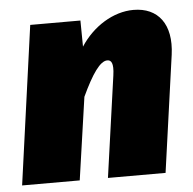

<svg xmlns="http://www.w3.org/2000/svg" viewBox="-45 -599 649 644"><g transform="rotate(-5 280.0 -277.0)"><path d="M427 -554C359 -554 290 -511 248 -446L247 -534H78L4 0H198L238 -278C273 -353 301 -393 325 -393C338 -393 347 -383 341 -341L293 0H487L542 -393C556 -495 510 -554 427 -554Z"/></g></svg>

Font: Fira Sans Heavy
Style: Italic
Weight: 900
Italic angle: -8°
Designer: bBox Type GmbH & Carrois Corporate GbR & Edenspiekermann AG
Foundry: bBox Type GmbH & Carrois Corporate GbR & Edenspiekermann AG
Version: Version 4.301;PS 004.301;hotconv 1.0.88;makeotf.lib2.5.64775